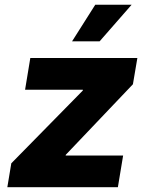

<svg xmlns="http://www.w3.org/2000/svg" viewBox="-20 -784 614 804"><path d="M10.7 0 27.3 -100.1 326.7 -404.8 327.1 -408.2H85L106.9 -541H555.2L536.6 -431.2L255.4 -135.7L254.9 -132.8H495.6L473.6 0ZM281.7 -610.8 378.9 -764.2H531.2L397 -610.8Z"/></svg>

Font: Inter 17pt ExtraBold
Style: Italic
Weight: 800
Italic angle: -9.3988°
Version: Version 4.001;git-66647c0bb